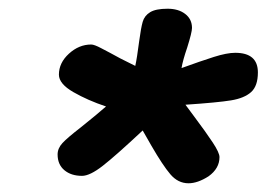

<svg xmlns="http://www.w3.org/2000/svg" viewBox="-20 -688 611 440"><path d="M232 -567Q251 -556 290 -537Q294 -555 299 -594Q303 -624 307 -638Q311 -652 324 -660Q337 -668 364 -668Q389 -668 404.5 -656Q420 -644 420 -624Q420 -614 409 -579Q399 -550 396 -532Q440 -548 470 -557.5Q500 -567 519 -567Q571 -567 571 -522Q571 -491 555.5 -477Q540 -463 509.5 -458Q479 -453 405 -448L425 -421Q452 -385 467.5 -361.5Q483 -338 483 -328Q483 -302 458 -284Q433 -268 412 -268Q388 -268 370.5 -288.5Q353 -309 327 -354L307 -389Q245 -331 215.5 -308Q186 -285 168 -285Q143 -285 127.5 -298Q112 -311 112 -334Q112 -348 123 -360Q134 -372 165 -396Q200 -424 223 -444Q181 -458 148 -477Q115 -496 115 -517Q115 -544 138 -565Q161 -586 189 -586Q196 -586 212 -577.5Q228 -569 232 -567Z"/></svg>

Font: Sriracha
Style: Regular
Weight: 400
Designer: Suppakit Chalermlarp
Version: Version 1.002g